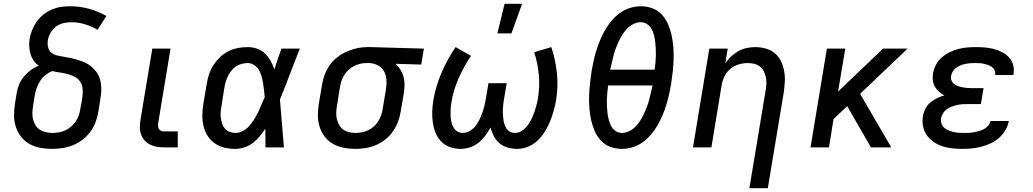

<svg xmlns="http://www.w3.org/2000/svg" viewBox="-20 -776 5440 1011"><path d="M255 8Q223 8 192.5 2.5Q162 -3 136 -17.5Q110 -32 91.5 -55.5Q73 -79 63.5 -107.5Q54 -136 54 -167.5Q54 -199 59 -231L68 -287Q72 -310 81 -332Q90 -354 106 -373Q122 -392 141.5 -406.5Q161 -421 184 -430Q168 -441 157 -457Q146 -473 140.5 -491.5Q135 -510 134 -530.5Q133 -551 136 -572Q140 -595 149.5 -618.5Q159 -642 174 -663Q189 -684 209.5 -700Q230 -716 253.5 -726Q277 -736 301 -739.5Q325 -743 349 -743Q401 -743 449.5 -729.5Q498 -716 540 -692L494 -619Q463 -637 428 -648Q393 -659 355 -659Q334 -659 313 -654Q292 -649 275 -636Q258 -623 246.5 -603.5Q235 -584 232 -564Q229 -546 233 -528Q237 -510 250 -499Q263 -488 280.5 -484Q298 -480 316 -477Q334 -474 351.5 -470.5Q369 -467 385.5 -462Q402 -457 418.5 -450.5Q435 -444 449 -434.5Q463 -425 475 -412.5Q487 -400 495.5 -385Q504 -370 508 -353Q512 -336 513 -318Q514 -300 512 -281.5Q510 -263 507 -245L498 -189Q494 -162 484 -135Q474 -108 457 -84Q440 -60 416 -41.5Q392 -23 365.5 -12Q339 -1 310.5 3.5Q282 8 255 8ZM255 -76Q272 -76 289.5 -79Q307 -82 323.5 -89.5Q340 -97 354.5 -109.5Q369 -122 379 -137Q389 -152 395 -169Q401 -186 403 -203L413 -259Q416 -281 415.5 -302.5Q415 -324 405 -341.5Q395 -359 377 -369.5Q359 -380 338.5 -385.5Q318 -391 296.5 -394Q275 -397 255 -402Q236 -394 219 -380.5Q202 -367 191 -349.5Q180 -332 173 -312.5Q166 -293 163 -273L154 -217Q151 -199 150.5 -181.5Q150 -164 154 -147.5Q158 -131 167 -116.5Q176 -102 190 -93Q204 -84 220.5 -80Q237 -76 255 -76Z M916 0H843Q823 0 804 -3.5Q785 -7 768.5 -15.5Q752 -24 740 -38.5Q728 -53 722 -70.5Q716 -88 716.5 -108Q717 -128 720 -147L782 -520H878L814 -134Q812 -125 812 -116Q812 -107 815.5 -99.5Q819 -92 826.5 -88Q834 -84 843 -84H916Z M1220 8Q1190 8 1162 1.5Q1134 -5 1111 -21Q1088 -37 1073 -61Q1058 -85 1051.5 -113Q1045 -141 1045.5 -171Q1046 -201 1051 -231L1068 -331Q1072 -357 1080 -382Q1088 -407 1102.5 -430.5Q1117 -454 1137 -473.5Q1157 -493 1181.5 -505.5Q1206 -518 1232.5 -523Q1259 -528 1284 -528Q1310 -528 1334 -519.5Q1358 -511 1375.5 -494Q1393 -477 1405 -455.5Q1417 -434 1425 -411Q1433 -438 1442.5 -465.5Q1452 -493 1462 -520H1559Q1532 -453 1506.5 -385.5Q1481 -318 1454 -252Q1460 -189 1464.5 -126Q1469 -63 1475 0H1378Q1378 -24 1377.5 -48.5Q1377 -73 1377 -98Q1363 -77 1347 -57.5Q1331 -38 1311 -23Q1291 -8 1267 0Q1243 8 1220 8ZM1220 -76Q1240 -76 1260 -87Q1280 -98 1294 -114.5Q1308 -131 1319.5 -149.5Q1331 -168 1340 -187Q1349 -206 1357 -225.5Q1365 -245 1374 -265Q1372 -284 1370 -302.5Q1368 -321 1365 -339Q1362 -357 1357 -375Q1352 -393 1343 -408Q1334 -423 1318.5 -433.5Q1303 -444 1284 -444Q1269 -444 1253.5 -440Q1238 -436 1224 -427Q1210 -418 1199.5 -405Q1189 -392 1181.5 -377.5Q1174 -363 1169.5 -348Q1165 -333 1162 -317L1146 -217Q1143 -201 1142 -185Q1141 -169 1143 -153.5Q1145 -138 1150 -123.5Q1155 -109 1165 -98Q1175 -87 1189.5 -81.5Q1204 -76 1220 -76Z M1851 8Q1820 8 1789.5 2Q1759 -4 1733.5 -18.5Q1708 -33 1690 -56.5Q1672 -80 1663 -108.5Q1654 -137 1654 -168Q1654 -199 1659 -231L1676 -331Q1680 -358 1690 -384Q1700 -410 1716.5 -433.5Q1733 -457 1756.5 -475Q1780 -493 1806 -504.5Q1832 -516 1859.5 -522Q1887 -528 1913 -528H1931L2212 -520L2198 -436L2063 -440Q2077 -427 2088 -410Q2099 -393 2104.5 -373.5Q2110 -354 2110 -332.5Q2110 -311 2107 -289L2090 -189Q2086 -162 2076 -135.5Q2066 -109 2049.5 -85Q2033 -61 2010 -42.5Q1987 -24 1960.5 -12.5Q1934 -1 1906 3.5Q1878 8 1851 8ZM1851 -76Q1868 -76 1885 -79Q1902 -82 1918.5 -90Q1935 -98 1948.5 -110Q1962 -122 1971.5 -137.5Q1981 -153 1987 -169.5Q1993 -186 1995 -203L2012 -303Q2016 -328 2015 -352.5Q2014 -377 2003.5 -398Q1993 -419 1972.5 -430.5Q1952 -442 1927 -444H1908Q1892 -444 1875.5 -440Q1859 -436 1843.5 -428Q1828 -420 1815 -407.5Q1802 -395 1792.5 -380.5Q1783 -366 1778 -350Q1773 -334 1770 -317L1754 -217Q1751 -200 1750.5 -182.5Q1750 -165 1754 -148.5Q1758 -132 1766 -117.5Q1774 -103 1787.5 -93.5Q1801 -84 1817.5 -80Q1834 -76 1851 -76Z M2405 8Q2376 8 2349 -1.5Q2322 -11 2303 -31Q2284 -51 2273.5 -77Q2263 -103 2259 -131.5Q2255 -160 2256 -189.5Q2257 -219 2262 -249Q2274 -321 2304.5 -392Q2335 -463 2379 -528L2460 -482Q2422 -425 2394.5 -362.5Q2367 -300 2357 -237Q2354 -220 2353 -203Q2352 -186 2352.5 -169.5Q2353 -153 2356 -137Q2359 -121 2366.5 -107Q2374 -93 2387.5 -84.5Q2401 -76 2418 -76Q2436 -76 2454.5 -87Q2473 -98 2485 -114Q2497 -130 2505.5 -148Q2514 -166 2520.5 -184.5Q2527 -203 2531.5 -222Q2536 -241 2539 -260L2552 -338H2648L2635 -260Q2632 -246 2630.5 -232Q2629 -218 2628 -204Q2627 -190 2628 -176Q2629 -162 2630.5 -149Q2632 -136 2636 -123Q2640 -110 2647 -99Q2654 -88 2666 -82Q2678 -76 2692 -76Q2711 -76 2728.5 -87.5Q2746 -99 2758 -115Q2770 -131 2778.5 -149Q2787 -167 2793.5 -185.5Q2800 -204 2805 -223Q2810 -242 2813 -261Q2823 -323 2817 -384Q2811 -445 2793 -501L2883 -528Q2905 -463 2912.5 -391.5Q2920 -320 2908 -247Q2903 -219 2895 -191Q2887 -163 2876 -136Q2865 -109 2849 -83Q2833 -57 2811 -36Q2789 -15 2760.5 -3.5Q2732 8 2704 8Q2678 8 2653.5 1Q2629 -6 2610.5 -21.5Q2592 -37 2580.5 -59Q2569 -81 2563 -105Q2551 -82 2535 -61Q2519 -40 2499 -24Q2479 -8 2454 0Q2429 8 2405 8ZM2599 -600 2637 -756H2729L2673 -600Z M3255 8Q3222 8 3193 -3Q3164 -14 3143.5 -36.5Q3123 -59 3111 -87Q3099 -115 3092.5 -145Q3086 -175 3083.5 -207Q3081 -239 3082 -271Q3083 -303 3086.5 -335.5Q3090 -368 3095 -401Q3100 -429 3106 -456.5Q3112 -484 3120.5 -511.5Q3129 -539 3140.5 -566Q3152 -593 3166.5 -618.5Q3181 -644 3201 -667.5Q3221 -691 3245.5 -708.5Q3270 -726 3298.5 -734.5Q3327 -743 3354 -743Q3387 -743 3416 -732Q3445 -721 3465.5 -698.5Q3486 -676 3498 -648Q3510 -620 3516.5 -590Q3523 -560 3525.5 -528Q3528 -496 3527 -464Q3526 -432 3522.5 -399.5Q3519 -367 3514 -334Q3509 -306 3503 -278.5Q3497 -251 3488.5 -223.5Q3480 -196 3468.5 -169Q3457 -142 3442.5 -116.5Q3428 -91 3408 -67.5Q3388 -44 3363.5 -26.5Q3339 -9 3310.5 -0.5Q3282 8 3255 8ZM3193 -409H3427Q3430 -428 3431.5 -446.5Q3433 -465 3433.5 -483.5Q3434 -502 3433 -520Q3432 -538 3430 -556Q3428 -574 3423.5 -591.5Q3419 -609 3410.5 -624Q3402 -639 3387.5 -649Q3373 -659 3354 -659Q3335 -659 3316.5 -650Q3298 -641 3283.5 -626.5Q3269 -612 3258 -594.5Q3247 -577 3238.5 -559Q3230 -541 3223 -522.5Q3216 -504 3211 -485Q3206 -466 3202 -447Q3198 -428 3193 -409ZM3255 -76Q3274 -76 3292.5 -85Q3311 -94 3325.5 -108.5Q3340 -123 3351 -140.5Q3362 -158 3370.5 -176Q3379 -194 3386 -212.5Q3393 -231 3398 -250Q3403 -269 3407.5 -288Q3412 -307 3416 -326H3182Q3180 -307 3178 -288.5Q3176 -270 3175.5 -251.5Q3175 -233 3176 -215Q3177 -197 3179 -179Q3181 -161 3186 -143.5Q3191 -126 3199 -111Q3207 -96 3221.5 -86Q3236 -76 3255 -76Z M3926 215 4012 -303Q4015 -320 4015.5 -337.5Q4016 -355 4012.5 -371Q4009 -387 4001.5 -401.5Q3994 -416 3981 -426Q3968 -436 3951.5 -440Q3935 -444 3918 -444Q3894 -444 3870 -437Q3846 -430 3826.5 -414Q3807 -398 3795.5 -375Q3784 -352 3780 -328L3726 0H3629L3715 -520H3812L3799 -441Q3811 -461 3829 -478Q3847 -495 3867.5 -506.5Q3888 -518 3911 -523Q3934 -528 3956 -528Q3985 -528 4012 -520.5Q4039 -513 4059.5 -496Q4080 -479 4092 -454.5Q4104 -430 4109 -402.5Q4114 -375 4112.5 -346.5Q4111 -318 4107 -289L4023 215Z M4566 0 4441 -217 4369 -149 4345 0H4248L4334 -520H4431L4393 -294L4630 -520H4759L4509 -282L4673 0Z M5049 8Q5021 8 4994 5Q4967 2 4942.5 -6Q4918 -14 4896.5 -28.5Q4875 -43 4860.5 -63.5Q4846 -84 4840.5 -110.5Q4835 -137 4840 -165Q4843 -184 4852.5 -203Q4862 -222 4878.5 -236Q4895 -250 4914 -259Q4933 -268 4953 -274Q4937 -282 4924 -293.5Q4911 -305 4902.5 -320Q4894 -335 4892 -353.5Q4890 -372 4893 -390Q4897 -413 4908.5 -435Q4920 -457 4939 -473.5Q4958 -490 4980.5 -501Q5003 -512 5026 -518Q5049 -524 5072.5 -526Q5096 -528 5119 -528Q5143 -528 5166.5 -526Q5190 -524 5213 -518Q5236 -512 5256.5 -501.5Q5277 -491 5292.5 -474.5Q5308 -458 5314.5 -435Q5321 -412 5317 -388L5316 -381H5220V-384Q5222 -396 5217 -406.5Q5212 -417 5203 -423.5Q5194 -430 5182.5 -434Q5171 -438 5159.5 -440.5Q5148 -443 5136 -443.5Q5124 -444 5111 -444Q5099 -444 5087 -443Q5075 -442 5062.5 -439.5Q5050 -437 5038 -432Q5026 -427 5015.5 -419.5Q5005 -412 4997.5 -400.5Q4990 -389 4988 -377Q4986 -364 4990 -353Q4994 -342 5003 -334.5Q5012 -327 5023.5 -323Q5035 -319 5047 -316.5Q5059 -314 5071 -313Q5083 -312 5095 -312H5159L5145 -228H5081Q5067 -228 5052.5 -227.5Q5038 -227 5023.5 -224Q5009 -221 4995 -216Q4981 -211 4968 -202.5Q4955 -194 4946.5 -181Q4938 -168 4935 -154Q4933 -140 4937 -126.5Q4941 -113 4951 -104Q4961 -95 4974 -89.5Q4987 -84 5000.5 -81Q5014 -78 5027.5 -77Q5041 -76 5056 -76Q5069 -76 5082 -76.5Q5095 -77 5108.5 -79.5Q5122 -82 5135.5 -86Q5149 -90 5161.5 -96.5Q5174 -103 5183.5 -114Q5193 -125 5196 -139H5292V-138Q5287 -113 5273.5 -90Q5260 -67 5240 -49.5Q5220 -32 5196 -21Q5172 -10 5147.5 -3.5Q5123 3 5098 5.5Q5073 8 5049 8Z"/></svg>

Font: Iosevka Aile Medium Oblique
Style: Regular
Weight: 500
Italic angle: -9°
Designer: Belleve Invis
Foundry: Belleve Invis
Version: Version 31.1.0; ttfautohint (v1.8.4)